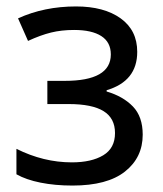

<svg xmlns="http://www.w3.org/2000/svg" viewBox="-20 -566 505 596"><path d="M406 -405Q406 -314 311 -286V-282Q362 -267 392.5 -235.5Q423 -204 423 -148Q423 -77 368 -33.5Q313 10 205 10Q151 10 106 1Q61 -8 31 -25V-104Q115 -62 203 -62Q264 -62 300.5 -84Q337 -106 337 -153Q337 -199 301.5 -221Q266 -243 193 -243H127V-315H181Q324 -315 324 -397Q324 -435 294.5 -454Q265 -473 210 -473Q171 -473 138.5 -465Q106 -457 67 -439L36 -509Q117 -546 216 -546Q303 -546 354.5 -509Q406 -472 406 -405Z"/></svg>

Font: Noto Sans Display
Style: Regular
Weight: 400
Designer: Monotype Design team
Foundry: Monotype Imaging Inc.
Version: Version 1.000